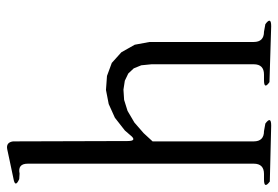

<svg xmlns="http://www.w3.org/2000/svg" viewBox="-150 -674 793 547"><g transform="rotate(-90 246.5 -400.5)"><path d="M286.1 -29.3Q263.7 -44.9 292 -44.9H307.6Q336.9 -44.9 336.9 -74.2V-365.2L334 -394.5L325.2 -416L310.5 -431.6L290 -441.4L264.6 -445.3L235.4 -443.4L204.1 -433.6L170.9 -414.1L140.6 -387.7L117.2 -362.3V-74.2Q117.2 -44.9 146.5 -44.9L168 -41Q190.4 -24.4 162.1 -24.4L2.9 -28.3Q-19.5 -44.9 8.8 -44.9H24.4Q53.7 -44.9 53.7 -74.2V-717.8Q53.7 -747.1 25.4 -741.2L9.8 -742.2Q-16.6 -753.9 11.7 -758.8L62.5 -769.5L94.7 -776.4Q114.3 -780.3 117.2 -759.8L118.2 -433.6Q118.2 -404.3 135.7 -426.8L148.4 -441.4L184.6 -469.7L223.6 -487.3L263.7 -495.1L303.7 -492.2L340.8 -478.5L371.1 -451.2L392.6 -413.1L400.4 -371.1V-74.2Q400.4 -44.9 429.7 -44.9L451.2 -41Q473.6 -24.4 445.3 -24.4Z"/></g></svg>

Font: B2 Hana
Style: Regular
Weight: 500
Version: 2020-08-05; (max)